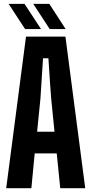

<svg xmlns="http://www.w3.org/2000/svg" viewBox="-20 -993 483 1013"><path d="M12.7 0H145.5C154.3 -91.8 160.2 -153.3 163.1 -183.6H279.3C288.1 -91.8 294.9 -30.3 297.9 0H429.7C377.9 -399.4 342.8 -666 325.2 -799.8H117.2C65.4 -400.4 30.3 -133.8 12.7 0ZM175.8 -297.9 193.4 -473.6C200.2 -580.1 205.1 -650.4 207 -685.5H235.4C242.2 -579.1 247.1 -508.8 250 -473.6L267.6 -297.9H175.8ZM242.2 -839.8H326.2C283.2 -906.2 254.9 -950.2 240.2 -972.7H155.3C199.2 -906.2 227.5 -862.3 242.2 -839.8ZM112.3 -839.8H196.3C152.3 -906.2 124 -950.2 109.4 -972.7H25.4C68.4 -906.2 97.7 -862.3 112.3 -839.8Z"/></svg>

Font: Yellow Ladder Regular
Style: Regular
Weight: 400
Designer: Zima Creative
Version: Version 2.002